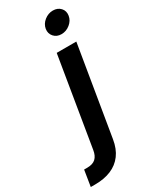

<svg xmlns="http://www.w3.org/2000/svg" viewBox="-343 -815 860 1076"><g transform="rotate(-30 87.0 -277.5)"><path d="M110.4 -542.5H237.3L141.6 34.2Q132.3 91.8 104.2 129.4Q76.2 167 31.7 185.5Q-12.7 204.1 -71.8 204.1H-100.1L-83.5 100.6H-63.5Q-27.3 100.6 -8.5 83.3Q10.3 65.9 15.6 31.2ZM187 -619.6Q156.2 -619.6 138.2 -640.1Q120.1 -660.6 124.5 -689.5Q129.4 -718.8 154.5 -738.8Q179.7 -758.8 210 -758.8Q240.7 -758.8 259 -738.8Q277.3 -718.8 272.5 -689.5Q268.1 -660.6 242.9 -640.1Q217.8 -619.6 187 -619.6Z"/></g></svg>

Font: Inter 16pt SemiBold
Style: Italic
Weight: 600
Italic angle: -9.3988°
Version: Version 4.001;git-66647c0bb